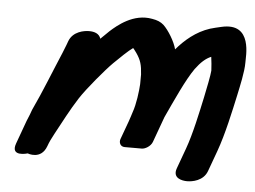

<svg xmlns="http://www.w3.org/2000/svg" viewBox="-43 -496 831 625"><g transform="rotate(5 372.5 -183.5)"><path d="M383.4 -102 361.5 -42C357.6 -31.3 362.3 -17 377.4 -17H433.4C444.1 -17 462 -26.9 467.5 -42L497.8 -125.3C524.2 -182.1 555.6 -252.2 582 -289.7C599.7 -313.5 614.6 -326.8 632.5 -334.3C634.5 -321.6 636.1 -302.1 636.7 -289.6C636.1 -276.2 626.1 -226.7 620.7 -201.5C609.8 -150.8 594.7 -78.8 576.9 -30L552.5 37C540.4 70.3 573.1 76 589.3 76C605.6 76 642.4 70.3 654.5 37L678.9 -30C700.1 -88.3 716.3 -165.5 727.6 -217C733.7 -246 745 -295.1 744.8 -325C743.9 -342 759.8 -458.2 656.8 -434.2C644.2 -431.4 631.2 -428.3 620.5 -425.1C575.4 -410.4 540.2 -380.1 513.1 -348.2C506.8 -373.7 485 -408.6 468.4 -424.4C458.4 -433.2 447.2 -437.9 430.5 -440.6C368.9 -452.5 318.1 -409 295.3 -388.5C285.3 -379 278.8 -372.7 267.6 -361.5C262.4 -378 246.6 -383 229.4 -383C213.2 -383 176.3 -377.3 164.2 -344L159.8 -332C157.2 -324.8 153.7 -315.9 149.3 -305.5C122.3 -242.3 95.3 -172.2 67.6 -113.8C67.3 -113.2 66.7 -112 66.4 -111.1L60.9 -95.9C58.1 -89.6 54.5 -81.1 51.9 -74L24.3 2C7.3 48.7 64.7 31 64.7 31C64.7 31 109.3 48.7 126.3 2C131.6 -12.7 137 -23.7 146.2 -40.7C168.2 -81.1 188.5 -121.3 214.6 -161.9C236.4 -195.6 293 -262.8 316.3 -285.8C335.2 -304.3 362.2 -330.7 376.8 -340.6C378.5 -338.7 382.9 -333.6 388.3 -325.8C403.6 -303.7 408 -288.2 409.9 -256.9L409.7 -225.4C408.4 -202.5 403.3 -159.7 393.2 -132C390.6 -124.7 388.9 -117.2 383.4 -102Z"/></g></svg>

Font: Take Off
Style: Hosehead
Weight: 400
Foundry: Cannot Into Space Fonts
Version: Version 0.89